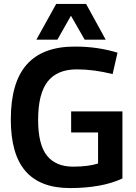

<svg xmlns="http://www.w3.org/2000/svg" viewBox="-20 -947 690 977"><path d="M35 -339Q35 -527 116 -618.5Q197 -710 360 -710Q422 -710 475.5 -702Q529 -694 578 -679L553 -570Q458 -594 371 -594Q271 -594 222.5 -532Q174 -470 174 -337Q174 -211 219 -155Q264 -99 352 -99Q429 -99 479 -115V-273H342V-380H603V-39Q550 -14 482.5 -2Q415 10 336 10Q185 10 110 -76Q35 -162 35 -339ZM165 -745 266 -927H418L518 -745H411L341 -867L272 -745Z"/></svg>

Font: Georama SemiBold
Style: Regular
Weight: 600
Designer: Jean-Baptiste Levee
Foundry: Production Type
Version: Version 1.000